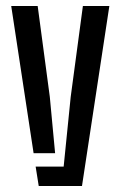

<svg xmlns="http://www.w3.org/2000/svg" viewBox="-20 -620 402 640"><path d="M17.4 -600H105.6L146 -297.4L163.7 -109.3H92ZM98.8 -64.7H192.2L215.7 -297.4L256.3 -600H344.5L253.3 0H109.1Z"/></svg>

Font: Big Shoulders Stencil Text SC Thin
Style: Regular
Weight: 100
Designer: Patric King
Foundry: XO Type Co
Version: Version 2.001